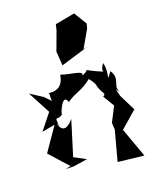

<svg xmlns="http://www.w3.org/2000/svg" viewBox="-144 -805 758 933"><g transform="rotate(-20 234.5 -339.0)"><path d="M338 -543 389 -632 395 -655 354 -722 253 -703 246 -674 210 -577 215 -504 360 -548ZM436 -283C404 -325 460 -344 424 -398C383 -341 419 -389 405 -444C411 -459 374 -410 397 -405C274 -455 348 -447 288 -424C310 -447 230 -449 190 -465C186 -469 189 -385 101 -401C122 -410 81 -339 144 -321L78 -390L15 -431L77 -314L13 -234L80 -246L-2 -127L84 -31L57 -25L98 -24L171 -35L111 -67L166 -245C90 -154 86 -296 100 -230C92 -298 99 -254 132 -282C124 -278 166 -384 183 -326C239 -364 256 -353 312 -398C358 -341 312 -373 377 -278C350 -351 365 -260 339 -310L384 -235L345 -159L347 -124L306 29L439 44L384 -109L470 -184L428 -268L418 -306Z"/></g></svg>

Font: Charger Distortion
Style: 2
Weight: 400
Designer: Jasper
Foundry: Cannot Into Space Fonts
Version: Version 0.98